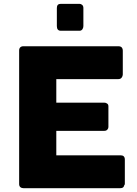

<svg xmlns="http://www.w3.org/2000/svg" viewBox="-20 -984 715 1004"><path d="M80.1 -719.7Q80.1 -730.5 85.9 -736.3Q91.8 -742.2 102.5 -742.2Q267.6 -742.2 598.6 -742.2Q610.4 -742.2 616.2 -736.3Q622.1 -729.5 622.1 -718.8Q622.1 -676.8 622.1 -594.7Q622.1 -585.9 616.2 -578.1Q610.4 -570.3 598.6 -570.3Q490.2 -570.3 274.4 -570.3Q274.4 -540 274.4 -447.3Q336.9 -447.3 524.4 -447.3Q534.2 -447.3 540 -442.4Q546.9 -438.5 546.9 -427.7Q546.9 -391.6 546.9 -319.3Q546.9 -312.5 541 -305.7Q535.2 -299.8 525.4 -299.8Q441.4 -299.8 274.4 -299.8Q274.4 -267.6 274.4 -171.9Q358.4 -171.9 610.4 -171.9Q632.8 -171.9 632.8 -149.4Q632.8 -107.4 632.8 -23.4Q632.8 -17.6 628.9 -13.7Q627 0 608.4 0Q439.5 0 102.5 0Q92.8 0 86.9 -4.9Q80.1 -10.7 80.1 -21.5Q80.1 -253.9 80.1 -719.7ZM277.3 -942.4Q277.3 -963.9 297.9 -963.9Q331.1 -963.9 396.5 -963.9Q403.3 -963.9 410.2 -958Q416 -952.1 416 -942.4Q416 -911.1 416 -847.7Q416 -838.9 411.1 -831.1Q405.3 -823.2 396.5 -823.2Q363.3 -823.2 297.9 -823.2Q277.3 -823.2 277.3 -847.7Q277.3 -879.9 277.3 -942.4Z"/></svg>

Font: Cocogoose
Style: Regular
Weight: 400
Designer: Cosimo Lorenzo Pancini
Version: Version 1.000